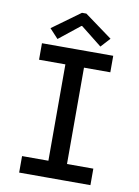

<svg xmlns="http://www.w3.org/2000/svg" viewBox="-99 -987 760 1052"><g transform="rotate(10 281.0 -461.0)"><path d="M229.5 0V-719.7H333V0ZM83 0V-91.8H479.5V0ZM83 -627.9V-719.7H479.5V-627.9ZM162.6 -757.3 114.7 -809.1 270 -921.9H294.4L448.7 -809.1L401.4 -757.3L283.7 -850.6H279.8Z"/></g></svg>

Font: Reddit Mono Medium
Style: Regular
Weight: 500
Monospace: yes
Designer: Stephen Hutchings
Foundry: Reddit
Version: Version 1.014